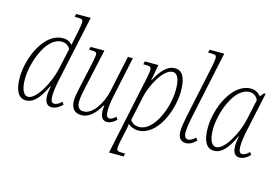

<svg xmlns="http://www.w3.org/2000/svg" viewBox="-120 -1026 2237 1532"><g transform="rotate(15 998.5 -260.0)"><path d="M127 10C180 10 232 -33 286 -151H290C285 -124 280 -96 280 -73C280 -19 299 10 338 10C367 10 402 -8 426 -36L411 -55C388 -31 367 -23 350 -23C329 -23 321 -43 321 -79C321 -113 328 -161 337 -205L456 -760H336L330 -735H354C390 -735 399 -731 399 -706C399 -694 395 -670 391 -648L377 -580C373 -559 367 -534 363 -512C344 -534 320 -546 285 -546C128 -546 32 -313 32 -154C32 -54 60 10 127 10ZM135 -22C100 -22 75 -66 75 -154C75 -286 154 -517 283 -517C313 -517 340 -503 354 -474L318 -308C290 -177 201 -22 135 -22Z M795 9C821 9 852 -7 872 -31L858 -51C841 -34 823 -23 807 -23C787 -23 778 -39 778 -81C778 -114 782 -153 793 -201L864 -536H823L759 -235C737 -135 671 -24 593 -24C554 -24 539 -50 539 -93C539 -122 548 -169 558 -213L629 -536H515L509 -511H523C564 -511 573 -507 573 -485C573 -474 568 -448 561 -413L516 -207C507 -167 497 -120 497 -91C497 -33 520 9 583 9C650 9 697 -43 738 -114H742C740 -98 739 -84 739 -73C739 -22 756 9 795 9Z M1013 -414 875 240H996L1001 215H982C942 215 931 211 931 185C931 172 936 145 940 125L961 29C965 11 968 -7 969 -21C989 -4 1018 10 1052 10C1211 10 1303 -222 1303 -382C1303 -489 1273 -546 1212 -546C1147 -546 1101 -493 1054 -406H1051L1075 -536H963L957 -511H975C1013 -511 1023 -506 1023 -483C1023 -470 1019 -442 1013 -414ZM1053 -19C1018 -19 992 -35 979 -57L1023 -264C1040 -345 1120 -513 1201 -513C1242 -513 1261 -465 1261 -381C1261 -233 1175 -19 1053 -19Z M1446 9C1479 9 1509 -10 1531 -35L1517 -55C1498 -37 1477 -23 1457 -23C1437 -23 1423 -39 1423 -74C1423 -110 1431 -153 1439 -194L1559 -760H1438L1432 -735H1456C1493 -735 1502 -731 1502 -706C1502 -697 1498 -670 1494 -648L1399 -199C1390 -151 1381 -108 1381 -70C1381 -17 1407 9 1446 9Z M1680 10C1734 10 1786 -34 1839 -152H1843C1838 -125 1833 -98 1833 -72C1833 -19 1852 10 1889 10C1919 10 1952 -8 1976 -35L1961 -55C1937 -31 1920 -23 1903 -23C1882 -23 1874 -43 1874 -79C1874 -113 1881 -162 1890 -205L1961 -536H1948L1921 -505C1904 -527 1876 -546 1838 -546C1681 -546 1585 -312 1585 -154C1585 -54 1613 10 1680 10ZM1689 -23C1652 -23 1628 -66 1628 -154C1628 -286 1707 -517 1836 -517C1866 -517 1892 -499 1906 -469L1871 -305C1843 -175 1755 -23 1689 -23Z"/></g></svg>

Font: Noto Serif Condensed ExtraLight
Style: Italic
Weight: 200
Width: 3
Italic angle: -12°
Designer: Monotype Design Team
Foundry: Monotype Imaging Inc.
Version: Version 2.013